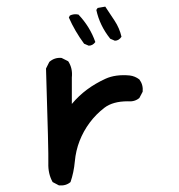

<svg xmlns="http://www.w3.org/2000/svg" viewBox="-20 -565 540 580"><path d="M158 -5 139 -15Q125 -40 126 -72Q127 -104 119 -358L129 -378Q145 -392 166 -390L186 -380Q200 -359 197 -331V-251Q218 -276 243 -294.5Q268 -313 298.5 -327Q329 -341 372 -337Q388 -335 401 -325Q413 -309 411 -288L401 -269Q387 -257 366 -259Q321 -259 295.5 -239.5Q270 -220 251 -194.5Q232 -169 220.5 -139.5Q209 -110 206 -77Q203 -44 193 -15Q179 -3 158 -5ZM248 -427 234 -433Q206 -471 188 -512L191 -518Q203 -524 217 -521Q252 -484 268 -438Q260 -427 248 -427ZM327 -442 313 -448Q281 -488 271 -535L275 -541L298 -545Q312 -524 326.5 -502Q341 -480 347 -454Q339 -442 327 -442Z"/></svg>

Font: NaniFont Regular
Style: Regular
Weight: 400
Designer: Nanigashitei
Version: Version 1.036